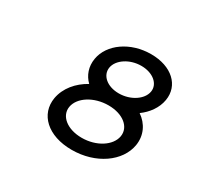

<svg xmlns="http://www.w3.org/2000/svg" viewBox="-128 -753 980 933"><g transform="rotate(30 362.0 -287.0)"><path d="M418 -266C500 -266 554 -221 544 -165C534 -109 465 -64 383 -64C301 -64 246 -109 256 -165C266 -221 336 -266 418 -266ZM284 -309C226 -277 183 -226 172 -165C155 -66 235 11 370 11C505 11 613 -66 630 -165C640 -225 614 -277 567 -309C607 -338 638 -380 646 -428C661 -517 589 -585 473 -585C357 -585 261 -517 246 -428C238 -381 253 -339 284 -309ZM329 -427C337 -473 394 -512 460 -512C526 -512 571 -473 563 -427C555 -380 497 -341 431 -341C365 -341 321 -380 329 -427Z"/></g></svg>

Font: Charger Monospace
Style: Regular
Weight: 400
Designer: Jasper
Foundry: Cannot Into Space Fonts
Version: Version 0.980